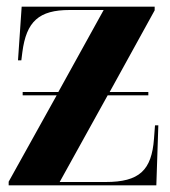

<svg xmlns="http://www.w3.org/2000/svg" viewBox="-20 -556 511 576"><path d="M6 0H449L455 -180H445L442 -140C435 -45 398 -10 297 -10H159L303 -270H425V-280H309L444 -525V-536H45L34 -375H44L47 -399C59 -492 97 -526 189 -526H291L155 -280H48V-270H150L6 -11Z"/></svg>

Font: Noto Serif Display Condensed ExtraBold
Style: Regular
Weight: 800
Width: 3
Designer: Monotype Design Team
Foundry: Monotype Imaging Inc.
Version: Version 2.009